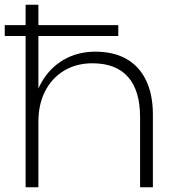

<svg xmlns="http://www.w3.org/2000/svg" viewBox="-28 -790 737 810"><path d="M-8 -684H471V-638H-8ZM80 -770H134V0H80ZM374 -572Q452 -572 506 -541Q560 -510 588.5 -450.5Q617 -391 617 -306V0H563V-295Q563 -408 512 -465.5Q461 -523 362 -523Q294 -523 242.5 -492Q191 -461 162.5 -405.5Q134 -350 134 -277L106 -294Q111 -378 146 -440.5Q181 -503 240 -537.5Q299 -572 374 -572Z"/></svg>

Font: Unbounded ExtraLight
Style: Regular
Weight: 250
Designer: Luke Prowse, Jean-Baptiste Morizot, Fátima Lázaro, Florian Runge
Foundry: NaN
Version: Version 1.701;gftools[0.9.28.dev5+ged2979d]